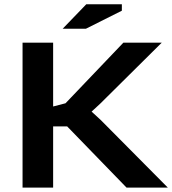

<svg xmlns="http://www.w3.org/2000/svg" viewBox="-20 -857 787 877"><path d="M83 0ZM286.6 -279.8H222.7V0H83V-662.1H222.7V-370.6L279.3 -385.3L543.5 -662.1H718.8L437.5 -383.3L398.4 -347.2L439.9 -309.1L746.6 0H558.1ZM374 -837.4H536.6V-808.1L372.1 -725.6H266.1Z"/></svg>

Font: PT Astra Sans
Style: Bold
Weight: 700
Designer: A.Korolkova, I. Chaeva
Foundry: ParaType Ltd
Version: Version 1.001; ttfautohint (v1.6)